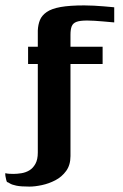

<svg xmlns="http://www.w3.org/2000/svg" viewBox="-68 -525 454 711"><path d="M-42 149Q-43 148 -45 141Q-47 134 -48 126.5Q-49 119 -48 116Q-44 118 -33.5 118.5Q-23 119 -18 119Q-5 119 11 116.5Q27 114 40.5 106Q54 98 63 82Q72 66 72 40Q72 3 72 -28Q72 -59 72 -88Q72 -117 72 -146.5Q72 -176 72 -210.5Q72 -245 72 -288Q65 -288 54.5 -288Q44 -288 36 -288Q36 -290 36 -299.5Q36 -309 36 -320Q36 -331 36 -340.5Q36 -350 36 -352Q44 -352 54.5 -352Q65 -352 72 -352Q72 -367 72 -382Q72 -397 72 -412Q73 -434 80 -451Q87 -468 105 -480.5Q123 -493 156.5 -499Q190 -505 244 -505Q261 -505 280 -504Q299 -503 316.5 -501.5Q334 -500 344.5 -499Q355 -498 355 -498Q355 -475 355 -463.5Q355 -452 355 -448Q355 -444 355 -442Q355 -442 343.5 -443Q332 -444 315.5 -445.5Q299 -447 282.5 -448Q266 -449 255 -449Q228 -449 215 -444Q202 -439 197.5 -427.5Q193 -416 193 -396Q193 -384 193 -374Q193 -364 193 -352Q222 -352 253 -352Q284 -352 312 -352Q312 -350 312 -340.5Q312 -331 312 -320Q312 -309 312 -299.5Q312 -290 312 -288Q284 -288 253 -288Q222 -288 193 -288Q193 -216 193 -158.5Q193 -101 193 -50Q193 1 193 53Q193 86 177 108Q161 130 137 142.5Q113 155 87 160.5Q61 166 41 166Q9 166 -7.5 162.5Q-24 159 -31 154.5Q-38 150 -42 149Z"/></svg>

Font: Genos SemiBold
Style: Regular
Weight: 600
Designer: Robert E. Leuschke
Foundry: Robert E. Leuschke
Version: Version 1.010